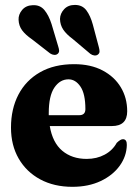

<svg xmlns="http://www.w3.org/2000/svg" viewBox="-20 -728 547 760"><path d="M483.5 -287.5Q483.5 -229 422.5 -229H177Q188 -163.5 226.5 -131.2Q265 -99 323 -99Q363 -99 394.2 -115.8Q425.5 -132.5 442 -162.5Q457.5 -177.5 467 -177Q482.5 -176.5 482 -154Q481 -109.5 453.8 -71.8Q426.5 -34 378.2 -11.2Q330 11.5 266.5 11.5Q194 11.5 139.2 -18Q84.5 -47.5 54 -100.2Q23.5 -153 23.5 -223Q23.5 -297 53 -353.5Q82.5 -410 138.5 -442Q194.5 -474 273.5 -474Q339 -474 386 -449.2Q433 -424.5 458.2 -382.5Q483.5 -340.5 483.5 -287.5ZM173 -280Q173 -275.5 173 -272H293.5Q318 -272 318 -296Q318 -356.5 298.5 -385.2Q279 -414 251 -414Q217.5 -414 195.2 -381.2Q173 -348.5 173 -280ZM347.5 -630.5 371.5 -540.5Q374 -531.5 374 -524.2Q374 -517 367.5 -512Q361.5 -507.5 353.2 -508.5Q345 -509.5 337.5 -515L267.5 -574Q242.5 -592.5 230.2 -611Q218 -629.5 217.5 -653Q218 -674.5 233.8 -691.5Q249.5 -708.5 276.5 -708.5Q306 -708.5 322 -687Q338 -665.5 347.5 -630.5ZM184 -633 210.5 -544Q213.5 -535 214 -527.8Q214.5 -520.5 208.5 -515Q202.5 -510 194.2 -510.8Q186 -511.5 178.5 -516.5L106.5 -572.5Q81 -590 67.8 -607.8Q54.5 -625.5 53.5 -649.5Q52.5 -670.5 67.5 -688.5Q82.5 -706.5 109.5 -707.5Q138.5 -709 155.8 -688.2Q173 -667.5 184 -633Z"/></svg>

Font: Fraunces 72pt S050
Style: Bold
Weight: 700
Version: Version 1.000; ttfautohint (v1.8.3)